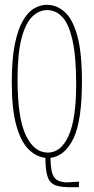

<svg xmlns="http://www.w3.org/2000/svg" viewBox="-20 -650 390 799"><path d="M280 129Q235 130 211 121Q187 112 178 85Q169 58 169 7Q129 2 97.5 -30Q66 -62 47.5 -129.5Q29 -197 29 -308Q29 -403 41.5 -465Q54 -527 75 -563.5Q96 -600 122 -615Q148 -630 175 -630Q216 -630 249.5 -600Q283 -570 302 -500Q321 -430 321 -311Q321 -148 286 -74.5Q251 -1 190 7Q191 69 206 88.5Q221 108 258 109L309 106L308 129ZM179 -15Q234 -15 265.5 -85Q297 -155 297 -299Q297 -413 282 -481Q267 -549 240 -578.5Q213 -608 176 -608Q142 -608 114 -580.5Q86 -553 69.5 -490Q53 -427 53 -321Q53 -159 87.5 -87Q122 -15 179 -15Z"/></svg>

Font: Inconsolata ExtraCondensed ExtraLight
Style: Regular
Weight: 200
Width: 2
Monospace: yes
Designer: Raph Levien, Cyreal, Brenton Simpson
Foundry: Raph Levien, Cyreal, Google
Version: Version 3.001; ttfautohint (v1.8.2.53-6de2)